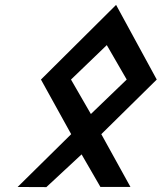

<svg xmlns="http://www.w3.org/2000/svg" viewBox="-20 -768 658 781"><path d="M495.4 -444.4 349.7 -304.2 268.8 -444.4 414.4 -584.5ZM146.6 -444.4 269.5 -222.2 51.7 -7.4 168.6 -6.9 311.9 -140 388.5 -7.5H510.7L392.1 -222.2L617.6 -444.4L452.2 -748.1Z"/></svg>

Font: Stormning
Style: LightObl
Weight: 400
Designer: Robert Jablonski, Mew Too
Foundry: Cannot Into Space Fonts
Version: Version 0.90